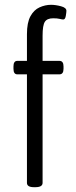

<svg xmlns="http://www.w3.org/2000/svg" viewBox="-20 -776 316 798"><path d="M121 2Q92 2 92 -16V-467H52Q36 -467 36 -490V-500Q36 -523 52 -523H92V-634Q92 -682 106.5 -708.5Q121 -735 144.5 -745.5Q168 -756 192 -756Q211 -756 233.5 -750Q256 -744 256 -731Q256 -725 253.5 -710Q251 -695 243 -695Q238 -695 228 -697.5Q218 -700 201 -700Q176 -700 166.5 -685.5Q157 -671 157 -628V-523H227Q244 -523 244 -500V-490Q244 -467 227 -467H157V-16Q157 2 127 2Z"/></svg>

Font: Asap Condensed Light
Style: Regular
Weight: 300
Width: 3
Designer: Pablo Cosgaya
Foundry: Omnibus-Type
Version: Version 3.001; ttfautohint (v1.8.4.7-5d5b)